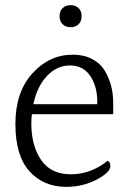

<svg xmlns="http://www.w3.org/2000/svg" viewBox="-20 -713 492 748"><path d="M421 -268H104Q102 -244 102 -232Q102 -146 140 -90Q178 -34 256 -34Q334 -34 400 -87Q410 -80 410 -67Q410 -41 356 -13Q302 15 238 15Q150 15 95 -45.5Q40 -106 40 -230Q40 -354 106 -427Q172 -500 264 -500Q307 -500 339 -483Q371 -466 388 -438Q421 -382 421 -314ZM110 -307H359Q361 -372 333 -415Q305 -458 253 -458Q201 -458 162.5 -416.5Q124 -375 110 -307ZM286 -618.5Q274 -607 255 -607Q236 -607 224 -618.5Q212 -630 212 -650Q212 -670 224 -681.5Q236 -693 255 -693Q274 -693 286 -681.5Q298 -670 298 -650Q298 -630 286 -618.5Z"/></svg>

Font: Karma Light
Style: Regular
Weight: 300
Designer: Joana Correia
Foundry: Indian Type Foundry
Version: Version 1.202;PS 1.0;hotconv 1.0.78;makeotf.lib2.5.61930; tt